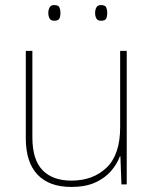

<svg xmlns="http://www.w3.org/2000/svg" viewBox="-20 -729 613 759"><path d="M481 -528V0H460L456 -111H454Q443 -81 419 -53Q395 -25 356.5 -7.5Q318 10 262 10Q174 10 128 -39Q82 -88 82 -182V-528H108V-186Q108 -98 148 -56.5Q188 -15 262 -15Q348 -15 401.5 -66.5Q455 -118 455 -226V-528ZM171 -678Q171 -690 176 -699.5Q181 -709 194 -709Q211 -709 215 -699.5Q219 -690 219 -678Q219 -665 215 -656Q211 -647 194 -647Q181 -647 176 -656Q171 -665 171 -678ZM356 -678Q356 -690 361 -699.5Q366 -709 379 -709Q396 -709 400 -699.5Q404 -690 404 -678Q404 -665 400 -656Q396 -647 379 -647Q366 -647 361 -656Q356 -665 356 -678Z"/></svg>

Font: Noto Sans Bengali UI Thin
Style: Regular
Weight: 100
Designer: Jelle Bosma - Monotype Design Team
Foundry: Monotype Imaging Inc.
Version: Version 2.003; ttfautohint (v1.8.4.7-5d5b)